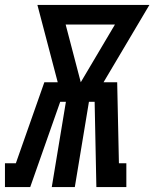

<svg xmlns="http://www.w3.org/2000/svg" viewBox="-62 -755 623 775"><path d="M-42 0V-96H2L117 -423H171L89 -735H541L356 -423H411L418 -96H448V0H327L320 -344H297L240 0H147L204 -344H181L105 -128L60 0ZM264 -423 402 -656H203Z"/></svg>

Font: Iosevka Curly Slab Oblique
Style: Bold
Weight: 700
Italic angle: -9°
Monospace: yes
Designer: Belleve Invis
Foundry: Belleve Invis
Version: Version 11.1.0; ttfautohint (v1.8.3)